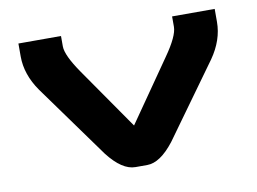

<svg xmlns="http://www.w3.org/2000/svg" viewBox="-60 -572 881 657"><g transform="rotate(-10 381.0 -243.0)"><path d="M82 -318Q40 -378 40 -441V-486H188V-450Q188 -419 233 -354L381 -141L529 -354Q574 -418 574 -450V-486H722V-441Q722 -378 680 -318L496 -63Q447 0 402 0H361Q315 0 266 -63Z"/></g></svg>

Font: Aneo
Style: Bold
Weight: 700
Designer: Anastasios Pappas
Foundry: Anastasios Pappas
Version: Version 1.000